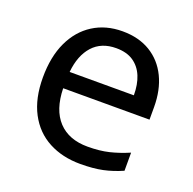

<svg xmlns="http://www.w3.org/2000/svg" viewBox="-104 -651 771 767"><g transform="rotate(20 282.0 -268.0)"><path d="M292 -546Q361 -546 410.5 -516Q460 -486 486.5 -431.5Q513 -377 513 -304V-251H146Q148 -160 192.5 -112.5Q237 -65 317 -65Q368 -65 407.5 -74.5Q447 -84 489 -102V-25Q448 -7 408 1.5Q368 10 313 10Q237 10 178.5 -21Q120 -52 87.5 -113.5Q55 -175 55 -264Q55 -352 84.5 -415Q114 -478 167.5 -512Q221 -546 292 -546ZM291 -474Q228 -474 191.5 -433.5Q155 -393 148 -321H421Q421 -367 407 -401Q393 -435 364.5 -454.5Q336 -474 291 -474Z"/></g></svg>

Font: kannada115
Style: Book
Weight: 400
Designer: Jelle Bosma - Monotype Design Team
Foundry: Monotype Imaging Inc.
Version: Version 2.003